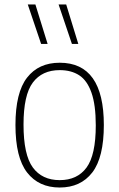

<svg xmlns="http://www.w3.org/2000/svg" viewBox="-20 -828 532 857"><path d="M49 -270Q49 -415 100.8 -481.5Q152.5 -548 246.5 -548Q443.5 -548 443.5 -270Q443.5 -125 391.8 -58Q340 9 246.5 9Q153 9 101 -58Q49 -125 49 -270ZM407.5 -268.5Q407.5 -360 388.2 -414.5Q369 -469 333.5 -492Q298 -515 246.5 -515Q168 -515 126.5 -459.5Q85 -404 85 -272Q85 -137 126.5 -80.5Q168 -24 246.5 -24Q325 -24 366.2 -80Q407.5 -136 407.5 -268.5ZM163.5 -632 104 -808H138L192.5 -632ZM301 -632 241.5 -808H275.5L329.5 -632Z"/></svg>

Font: Encode Sans Semi Condensed Thin
Style: Regular
Weight: 250
Width: 4
Designer: Multiple Designers
Foundry: Impallari Type
Version: Version 2.000